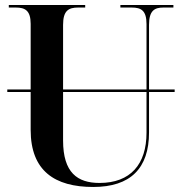

<svg xmlns="http://www.w3.org/2000/svg" viewBox="-20 -734 725 764"><path d="M351 10C499 10 573 -64 573 -207V-368H675V-378H573V-635C573 -692 595 -704 630 -704H670V-714H459V-704H504C542 -704 563 -692 563 -638V-378H231V-635C231 -692 253 -704 291 -704H319V-714H15V-704H43C80 -704 102 -692 102 -639V-378H9V-368H102V-217C102 -54 198 10 351 10ZM231 -175V-368H563V-206C563 -80 499 -6 376 -6C288 -6 231 -47 231 -175Z"/></svg>

Font: Noto Serif Display SemiCondensed SemiBold
Style: Regular
Weight: 600
Width: 4
Designer: Monotype Design Team
Foundry: Monotype Imaging Inc.
Version: Version 2.009